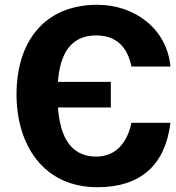

<svg xmlns="http://www.w3.org/2000/svg" viewBox="-20 -772 737 802"><path d="M387 -752C160 -752 49 -592 49 -378C49 -168 160 10 387 10C567 10 670 -82 692 -259H529C513 -182 468 -118 382 -118C262 -118 230 -222 222 -323H443V-430H222C230 -531 264 -624 382 -624C467 -624 513 -574 529 -494H692C677 -653 541 -752 387 -752Z"/></svg>

Font: Cheyenne Sans
Style: Bold
Weight: 700
Designer: The Public Sans project authors (U.S. Web Design System), Libre Franklin designed by Pablo Impallari and Rodrigo Fuenzal
Foundry: The Cheyenne Sans Project Authors
Version: Version 2.007